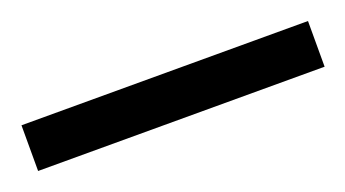

<svg xmlns="http://www.w3.org/2000/svg" viewBox="-29 -906 419 233"><g transform="rotate(-20 181.0 -789.5)"><path d="M-4 -760H366V-819H-4Z"/></g></svg>

Font: Noto Serif Armenian ExtraCondensed
Style: Regular
Weight: 400
Width: 2
Designer: Monotype Design Team
Foundry: Monotype Imaging Inc.
Version: Version 2.008